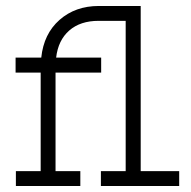

<svg xmlns="http://www.w3.org/2000/svg" viewBox="-20 -623 640 643"><path d="M33.2 -49.8H116.2V-379.9H32.2V-430.2H118.2Q126.5 -509.8 179.4 -556.4Q232.4 -603 311 -603H451.2V-49.8H580.1V0H317.9V-49.8H400.9V-553.2H310.1Q249 -553.2 211.9 -520.8Q174.8 -488.3 168 -430.2H318.8V-379.9H166V-49.8H249V0H33.2Z"/></svg>

Font: Compagnon Roman
Style: Regular
Weight: 400
Designer: Juliette Duhe, Lea Pradine
Foundry: Velvetyne Type Foundry
Version: Version 1.000;PS 001.000;hotconv 1.0.88;makeotf.lib2.5.64775